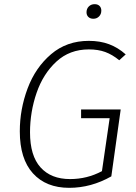

<svg xmlns="http://www.w3.org/2000/svg" viewBox="-20 -890 652 921"><path d="M583 -629 552 -601Q519 -628 485 -640.5Q451 -653 406 -653Q314 -653 250.5 -594.5Q187 -536 155.5 -444.5Q124 -353 124 -255Q124 -143 174.5 -87Q225 -31 316 -31Q398 -31 469 -69L506 -323H369V-365H559L514 -44Q417 11 312 11Q201 11 138 -58.5Q75 -128 75 -260Q75 -366 112.5 -466Q150 -566 225 -630Q300 -694 406 -694Q460 -694 503 -678Q546 -662 583 -629ZM395 -831Q395 -848 406 -859Q417 -870 434 -870Q449 -870 457.5 -861.5Q466 -853 466 -839Q466 -822 455 -811Q444 -800 428 -800Q413 -800 404 -808.5Q395 -817 395 -831Z"/></svg>

Font: Fira Sans ExtraLight
Style: Italic
Weight: 275
Italic angle: -8°
Designer: Carrois Corporate & Edenspiekermann AG
Foundry: Carrois Corporate GbR & Edenspiekermann AG
Version: Version 4.203